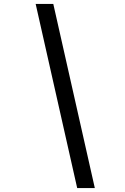

<svg xmlns="http://www.w3.org/2000/svg" viewBox="-20 -850 640 980"><path d="M374 110H464L252 -830H162Z"/></svg>

Font: JetBrains Mono
Style: Italic
Weight: 400
Italic angle: -9°
Monospace: yes
Designer: Philipp Nurullin, Konstantin Bulenkov
Foundry: JetBrains
Version: Version 2.305